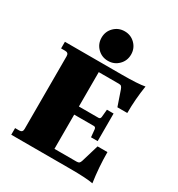

<svg xmlns="http://www.w3.org/2000/svg" viewBox="-201 -988 1044 1127"><g transform="rotate(30 320.5 -425.0)"><path d="M385 -688Q356 -659 314 -659Q272 -659 243 -688Q214 -717 214 -759Q214 -801 243 -830Q272 -859 314 -859Q356 -859 385 -830Q414 -801 414 -759Q414 -717 385 -688ZM595 9Q550 0 440 0H40V-45H68Q91 -45 91 -68V-562Q91 -585 68 -585H40V-630H426Q536 -630 581 -639Q566 -545 566 -451H499L464 -553Q459 -566 454 -570.5Q449 -575 437 -575H301V-342H434Q446 -342 448 -356L453 -408H498V-221H453L448 -273Q446 -287 434 -287H301V-55H451Q463 -55 468.5 -59.5Q474 -64 478 -77L513 -194H580Q580 -93 595 9Z"/></g></svg>

Font: Arapey Black
Style: Regular
Weight: 900
Designer: Eduardo Rodriguez Tunni
Foundry: Eduardo Rodriguez Tunni
Version: Version 4.000